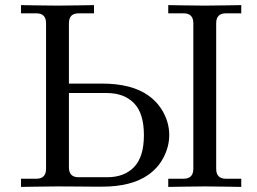

<svg xmlns="http://www.w3.org/2000/svg" viewBox="-20 -734 1012 755"><path d="M62.5 1V-31.2H123Q161.1 -31.2 161.1 -70.3V-642.6Q161.1 -681.6 123 -681.6H62.5V-713.9Q64.5 -713.9 122.6 -712.9Q180.7 -711.9 206.1 -711.9Q231.4 -711.9 289.6 -712.9Q347.7 -713.9 349.6 -713.9V-681.6H289.1Q251 -681.6 251 -642.6V-405.3H380.9Q497.6 -405.3 563.5 -358.4Q602.5 -330.6 624 -289.1Q645.5 -247.6 645.5 -203.1Q645.5 -158.7 624 -116.5Q602.5 -74.2 563.5 -46.9Q497.6 0 380.9 0H349.6Q347.2 0 289.3 -0.5Q231.4 -1 206.1 -1Q180.7 -1 122.6 0Q64.5 1 62.5 1ZM251 -76.2Q251 -37.1 288.6 -37.1H401.4Q468.8 -37.1 507.3 -77.1Q545.9 -117.2 545.9 -202.6Q545.9 -288.1 507.3 -327.9Q468.8 -367.7 401.4 -368.2H251ZM641.6 1V-31.2H702.1Q740.2 -31.2 740.2 -70.3V-642.6Q740.2 -681.6 702.1 -681.6H641.6V-713.9Q643.6 -713.9 701.7 -712.9Q759.8 -711.9 785.2 -711.9Q810.5 -711.9 868.7 -712.9Q926.8 -713.9 928.7 -713.9V-681.6H868.2Q830.1 -681.6 830.1 -642.6V-70.3Q830.1 -31.2 868.2 -31.2H928.7V1Q926.8 1 868.7 0Q810.5 -1 785.2 -1Q759.8 -1 701.7 0Q643.6 1 641.6 1Z"/></svg>

Font: Theano Old Style
Style: Regular
Weight: 400
Designer: Alexey Kryukov
Version: Version 2.00